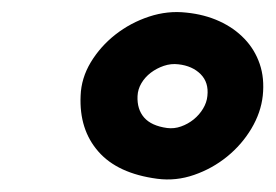

<svg xmlns="http://www.w3.org/2000/svg" viewBox="-20 -779 448 312"><path d="M283 -758.5Q312.5 -755.5 336.5 -744.5Q360.5 -733.5 377.2 -716Q394 -698.5 402 -675.2Q410 -652 407 -623.5Q404 -596 388.5 -570Q373 -544 349 -524.5Q325 -505 295.5 -494.8Q266 -484.5 235.5 -488.5Q171 -497 139.8 -532.8Q108.5 -568.5 111 -623.5Q112 -652 127.5 -677.8Q143 -703.5 167.5 -722.8Q192 -742 222.2 -752Q252.5 -762 283 -758.5ZM270 -674.5Q258 -676 246.2 -672Q234.5 -668 225 -660.8Q215.5 -653.5 209.8 -643.8Q204 -634 203.5 -623Q202.5 -601.5 214.2 -588Q226 -574.5 251.5 -571Q263 -569.5 274.2 -573.5Q285.5 -577.5 294.8 -585Q304 -592.5 310 -602.5Q316 -612.5 317 -623Q319.5 -645 306 -658.5Q292.5 -672 270 -674.5Z"/></svg>

Font: B612
Style: Bold Italic
Weight: 700
Italic angle: -10°
Designer: Nicolas Chauveau, Thomas Paillot, Jonathan Favre-Lamarine, Jean-Luc Vinot
Foundry: AIRBUS
Version: Version 1.008